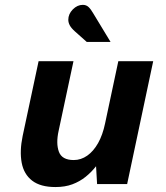

<svg xmlns="http://www.w3.org/2000/svg" viewBox="-20 -743 672 775"><path d="M203.7 12Q143.3 12 109.8 -13.8Q76.3 -39.5 67.5 -86.3Q58.8 -133.1 71.4 -194L135.8 -496H276.6L216.7 -215.2Q205.4 -164.1 217.7 -130.5Q230 -97 277.6 -97Q306.9 -97 332.1 -114.7Q357.3 -132.4 375.9 -165.3Q394.4 -198.2 404.1 -244.5L457.6 -496H598.4L493.2 0H371.9L367.7 -72Q349.4 -48.5 325.6 -29.3Q301.8 -10.2 272.1 0.9Q242.4 12 203.7 12ZM330.2 -573.7 281.7 -616.9Q266.9 -630.3 261.3 -641.4Q255.7 -652.4 255.7 -663.2Q255.7 -686.4 273.8 -704.9Q292 -723.4 314.2 -723.4Q328.3 -723.4 337.6 -714.5Q347 -705.6 356.3 -689.2L426.3 -573.7Z"/></svg>

Font: Atkinson Hyperlegible Mono ExtraLight
Style: Italic
Weight: 200
Italic angle: -12°
Monospace: yes
Designer: Elliott Scott, Megan Eiswerth, Linus Boman, Theodore Petrosky, Letters from Sweden
Foundry: Applied Design Works, Letters from Sweden
Version: Version 2.001